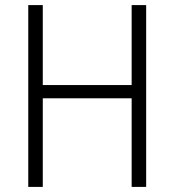

<svg xmlns="http://www.w3.org/2000/svg" viewBox="-20 -734 685 754"><path d="M554 0H497V-348H148V0H91V-714H148V-400H497V-714H554Z"/></svg>

Font: Noto Sans Gurmukhi UI SemiCondensed Light
Style: Regular
Weight: 300
Width: 4
Designer: Jelle Bosma - Monotype Design Team
Foundry: Monotype Imaging Inc.
Version: Version 2.004; ttfautohint (v1.8.4.7-5d5b)